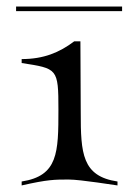

<svg xmlns="http://www.w3.org/2000/svg" viewBox="-20 -568 422 585"><path d="M29 -534H352V-548H29ZM46 -3C125 -21 147 -21 189 -21C226 -21 335 -3 338 -3V-15C230 -31 226 -101 226 -225L225 -442H206C161 -408 113 -388 46 -388V-376C155 -359 158 -360 158 -234C158 -103 157 -32 46 -15Z"/></svg>

Font: Cantique Normal
Style: Regular
Weight: 400
Designer: Sébastien Hayez
Foundry: Sébastien Hayez & Ariel Martín Pérez
Version: Version 1.000;hotconv 1.0.109;makeotfexe 2.5.65596